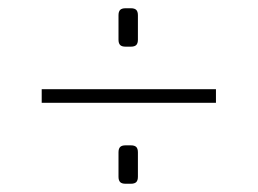

<svg xmlns="http://www.w3.org/2000/svg" viewBox="-20 -528 624 465"><path d="M503 -312V-279H81V-312ZM297 -176Q306 -176 310 -172Q314 -168 314 -159V-100Q314 -91 310 -87Q306 -83 297 -83H284Q275 -83 271 -87Q267 -91 267 -100V-159Q267 -168 271 -172Q275 -176 284 -176ZM297 -508Q306 -508 310 -504Q314 -500 314 -491V-432Q314 -423 310 -419Q306 -415 297 -415H284Q275 -415 271 -419Q267 -423 267 -432V-491Q267 -500 271 -504Q275 -508 284 -508Z"/></svg>

Font: Exo 2 ExtraLight
Style: Regular
Weight: 250
Designer: Natanael Gama
Foundry: Natanael Gama
Version: Version 2.010